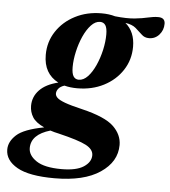

<svg xmlns="http://www.w3.org/2000/svg" viewBox="-130 -497 718 810"><g transform="rotate(5 229.5 -92.0)"><path d="M130.5 265Q22.5 265 -28 236.2Q-78.5 207.5 -78.5 161.5Q-78.5 128 -47.5 99.5Q-16.5 71 68.5 55Q32.5 38.5 19 16.8Q5.5 -5 5.5 -31Q5.5 -69.5 32.5 -97.8Q59.5 -126 111.5 -138.5Q48.5 -171 48.5 -250.5Q48.5 -306 77.8 -350.2Q107 -394.5 156.8 -420Q206.5 -445.5 268.5 -445.5Q300 -445.5 325.5 -438Q376 -432.5 409 -436Q442 -439.5 464.8 -445Q487.5 -450.5 507.5 -450.5Q536.5 -450.5 536.5 -424.5Q536.5 -397.5 519.2 -378Q502 -358.5 476 -358.5Q457 -358.5 444.5 -370.8Q432 -383 416.2 -396.5Q400.5 -410 371.5 -414Q412.5 -379.5 412.5 -316.5Q412.5 -261 383.5 -216.8Q354.5 -172.5 304.8 -147Q255 -121.5 192.5 -121.5Q163 -121.5 138.5 -128Q121.5 -122.5 113.5 -112.5Q105.5 -102.5 105.5 -91.5Q105.5 -82.5 114 -74Q122.5 -65.5 147.2 -56.2Q172 -47 221 -35.5Q319.5 -12 355.8 22.8Q392 57.5 392 101.5Q392 172.5 323.2 218.8Q254.5 265 130.5 265ZM196 -158Q216.5 -158 234.5 -177.2Q252.5 -196.5 266.2 -227.2Q280 -258 287.8 -292.8Q295.5 -327.5 295.5 -358Q295.5 -385.5 287.8 -397.2Q280 -409 265 -409Q245 -409 227 -389.8Q209 -370.5 195.2 -339.8Q181.5 -309 173.8 -274.2Q166 -239.5 166 -209Q166 -181.5 173.8 -169.8Q181.5 -158 196 -158ZM15.5 147Q15.5 178 49.8 201Q84 224 156.5 224Q219 224 250 203.8Q281 183.5 281 154.5Q281 129.5 249.2 112.8Q217.5 96 131.5 75.5Q112 71.5 96 66Q15.5 89.5 15.5 147Z"/></g></svg>

Font: Newsreader Text
Style: Bold Italic
Weight: 700
Italic angle: -17°
Designer: Hugues Gentile
Foundry: Production Type
Version: Version 1.001